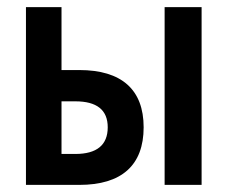

<svg xmlns="http://www.w3.org/2000/svg" viewBox="-20 -520 640 540"><path d="M53 0H203C322 0 384 -55 384 -162C384 -268 322 -323 203 -323H153V-500H53ZM153 -87V-235H192C252 -235 283 -211 283 -162C283 -112 252 -87 192 -87ZM443 0H547V-500H443Z"/></svg>

Font: LT Wave Mono Medium
Style: Regular
Weight: 500
Designer: Daniel Lyons
Version: Version 2.5 (Glyphs App)